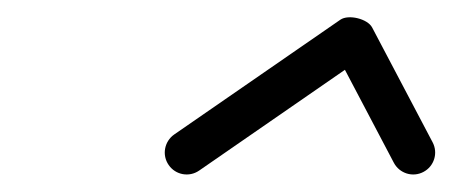

<svg xmlns="http://www.w3.org/2000/svg" viewBox="-20 -584 516 219"><path d="M207.1 -389.4C207.1 -389.4 207.1 -389.4 207.1 -389.4C270.3 -433.1 333.5 -476.7 396.6 -520.4C401.2 -523.6 390.9 -528.3 380 -531C369.1 -533.6 357.7 -534.3 360.3 -529.3C383.3 -485.7 406.3 -442 429.2 -398.4C435.7 -386.1 450.8 -381.4 463 -387.9C475.2 -394.3 479.9 -409.4 473.5 -421.6C473.5 -421.6 473.5 -421.6 473.5 -421.6C450.5 -465.3 427.5 -508.9 404.5 -552.6C401.9 -557.6 395.2 -561.4 387.9 -563.2C380.6 -565 372.8 -564.7 368.2 -561.5C305 -517.9 241.9 -474.2 178.7 -430.6C167.4 -422.7 164.5 -407.1 172.4 -395.8C180.2 -384.4 195.8 -381.6 207.1 -389.4Z"/></svg>

Font: FRB American Cursive Guidelines Arrows Semibold
Style: Italic
Weight: 600
Italic angle: -25°
Version: Version 2.0;Modular Font Editor K font №1